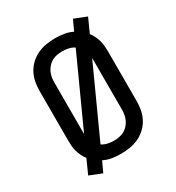

<svg xmlns="http://www.w3.org/2000/svg" viewBox="-197 -909 995 1083"><g transform="rotate(-30 300.0 -367.5)"><path d="M156 53 76 21 117 -70Q106 -84 98 -100.5Q90 -117 85 -134.5Q80 -152 78.5 -170Q77 -188 77 -206V-529Q77 -558 82.5 -587Q88 -616 102 -642Q116 -668 137.5 -688Q159 -708 185.5 -720.5Q212 -733 241.5 -738Q271 -743 300 -743Q329 -743 358 -738.5Q387 -734 413 -721L444 -788L524 -756L483 -665Q494 -651 502 -634.5Q510 -618 515 -600.5Q520 -583 521.5 -565Q523 -547 523 -529V-206Q523 -177 517.5 -148Q512 -119 498 -93Q484 -67 462.5 -47Q441 -27 414.5 -14.5Q388 -2 358.5 3Q329 8 300 8Q271 8 242 3.5Q213 -1 187 -14ZM173 -193 376 -639Q360 -650 340 -654.5Q320 -659 300 -659Q283 -659 265.5 -656Q248 -653 233 -645Q218 -637 206 -624Q194 -611 186.5 -595.5Q179 -580 176 -563Q173 -546 173 -529ZM300 -76Q317 -76 334.5 -79Q352 -82 367 -90Q382 -98 394 -111Q406 -124 413.5 -139.5Q421 -155 424 -172Q427 -189 427 -206V-542L224 -96Q240 -85 260 -80.5Q280 -76 300 -76Z"/></g></svg>

Font: Iosevka Aile Medium
Style: Regular
Weight: 500
Designer: Belleve Invis
Foundry: Belleve Invis
Version: Version 27.3.5; ttfautohint (v1.8.4)